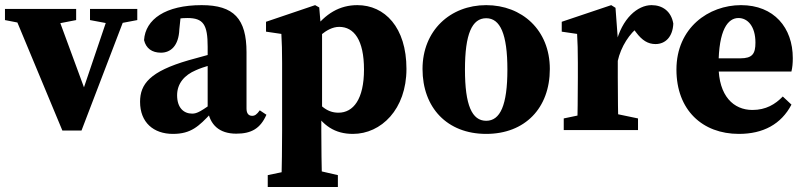

<svg xmlns="http://www.w3.org/2000/svg" viewBox="-27 -519 3211 766"><path d="M221.8 1.7H298.2L483.8 -483.4H413.9L298.6 -142.9H318.2L192.8 -483.4H19.8L221.8 1.7ZM-7.2 -438.9 83.6 -421.2H185.8L276.8 -438.9V-483.4H-7.2V-438.9ZM332.1 -438.9 415.5 -423.3H438.4L520.7 -438.9V-483.4H332.1V-438.9Z M663 15.2C735.5 15.2 766.6 -15.7 815.1 -67.1H857.1L846.7 -127.2C774.8 -73.4 758.8 -65.7 739.7 -65.7C706 -65.7 679.6 -88.9 679.6 -139C679.6 -186 709.1 -219.7 754.4 -238.8C783.6 -252.3 837.6 -266.9 884.8 -278.8V-320.6C837.6 -309.4 766.7 -290.7 725.4 -278.6C571.2 -233.9 531.8 -183.9 531.8 -112.7C531.8 -30.4 585.6 15.2 663 15.2ZM915.6 14.3C976.3 14.3 1011.9 -6.6 1035.9 -61.2L1009.4 -78.9C997.7 -62.3 989.6 -56.9 979.1 -56.9C964.7 -56.9 956.5 -66.4 956.5 -86.1V-310.4C956.5 -444.3 905.8 -498.5 777.5 -498.5C633.5 -498.5 553 -442.2 547.7 -358.9C555.5 -326 579.4 -308.8 615.1 -308.8C653.6 -308.8 686 -335.7 688.5 -402.2L695.7 -471.6L626.8 -432.7C670.3 -444.1 696 -447.1 720.5 -447.1C784.3 -447.1 801.5 -420.9 801.5 -332.3V-81.9C810.1 -21.3 847.6 14.3 915.6 14.3Z M1041.2 227H1321V179.7L1234.1 159.7H1136.9L1041.2 179.7V227ZM1095.5 227H1257.9C1255.9 138.3 1254.9 65.5 1254.9 2V-69.8L1257.9 -82.3V-396.5L1253.2 -411.5L1246.6 -489.3L1230.2 -498.5L1034.3 -432.1V-392.7L1095.5 -383.7C1097.5 -343.7 1098.5 -322.8 1098.5 -267.8V2.6C1098.5 66.1 1097.5 138.3 1095.5 227ZM1381 15.2C1493.6 15.2 1594.6 -82.8 1594.6 -244.1C1594.6 -410.3 1507.7 -498.5 1398.8 -498.5C1328.7 -498.5 1271.5 -465.7 1221.4 -397.2H1186.9L1195.9 -322.8C1228.5 -356.3 1273.5 -411.8 1326.3 -411.8C1385.2 -411.8 1425.2 -359.7 1425.2 -241.5C1425.2 -123.4 1382.7 -69.4 1323.3 -69.4C1273.6 -69.4 1244.3 -102.2 1203.1 -157.4L1194.1 -85.2H1219.9C1260.3 -17.4 1309.2 15.2 1381 15.2Z M1912.7 15.2C2067.5 15.2 2166.6 -87.8 2166.6 -243.7C2166.6 -399.6 2055.2 -498.5 1912.7 -498.5C1769.5 -498.5 1658.7 -397.4 1658.7 -243.7C1658.7 -89.9 1756.5 15.2 1912.7 15.2ZM1912.7 -37.1C1856.1 -37.1 1828 -98.8 1828 -241.5C1828 -383.4 1856.1 -446.3 1912.7 -446.3C1968.6 -446.3 1997.3 -383.4 1997.3 -241.5C1997.3 -98.8 1968.6 -37.1 1912.7 -37.1Z M2222.1 0H2518.4V-46.5L2422.8 -66.5H2317.7L2222.1 -46.5V0ZM2275.4 0H2440.7C2438.7 -45 2437.7 -148 2437.7 -210V-365L2428.6 -487.8L2411.5 -498.5L2214.1 -432.1V-392.7L2275.4 -383.7C2277.4 -343.7 2278.4 -323.5 2278.4 -268.5V-210C2278.4 -148 2277.4 -45 2275.4 0ZM2437.2 -274.4C2450.1 -334.1 2486.1 -387 2522.1 -413.2L2481.8 -427.7L2510.9 -389.6C2534.7 -358 2558 -343.2 2588.2 -343.2C2628.2 -343.2 2657.1 -372.8 2659.2 -424.9C2650.8 -474.4 2615.8 -498.5 2572.4 -498.5C2517.5 -498.5 2453.9 -446.3 2429.8 -343.1H2401.8L2437.2 -274.4Z M2920.8 15.2C3017.6 15.2 3089.5 -23.3 3130.6 -101.6L3096 -134C3065.8 -102.8 3028.7 -80.3 2974.8 -80.3C2900 -80.3 2839.7 -135.3 2839.7 -257.3C2839.7 -401.7 2877.6 -447.1 2919.2 -447.1C2955.5 -447.1 2986.9 -414.5 2986.9 -348.9C2986.9 -304.3 2974.5 -286.3 2926.5 -286.3H2739V-233.5H3130.4C3134.4 -250.1 3135.9 -265.8 3135.9 -287.3C3135.9 -408.3 3061.1 -498.5 2929.3 -498.5C2800.2 -498.5 2671.7 -408.1 2671.7 -241.4C2671.7 -80 2775.3 15.2 2920.8 15.2Z"/></svg>

Font: Source Serif Variable
Style: Regular
Weight: 389
Designer: Frank Grießhammer
Foundry: Adobe Systems Incorporated
Version: Version 3.001;hotconv 1.0.111;makeotfexe 2.5.65597